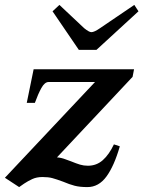

<svg xmlns="http://www.w3.org/2000/svg" viewBox="-34 -752 584 782"><path d="M180 -706 208 -732 309 -637Q329 -621 338 -621Q350 -621 373 -637L513 -732L530 -706L359 -549H287ZM-14 -28 353 -418H164Q148 -418 134.5 -393.5Q121 -369 108 -333H75L103 -470H512L506 -439L198 -111Q215 -110 233 -103Q251 -96 255 -95Q277 -86 292 -81.5Q307 -77 324 -77Q359 -77 384.5 -99.5Q410 -122 430 -164L454 -156Q431 -76 399.5 -33Q368 10 322 10Q291 10 270 4.5Q249 -1 223 -12Q196 -22 179.5 -26.5Q163 -31 139 -31Q115 -31 97 -22.5Q79 -14 64 -4Q49 6 44 10Z"/></svg>

Font: Taviraj SemiBold
Style: Italic
Weight: 600
Italic angle: -12°
Designer: Katatrad Team
Foundry: CadsonDemak
Version: Version 1.001